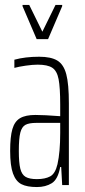

<svg xmlns="http://www.w3.org/2000/svg" viewBox="-20 -747 342 775"><path d="M21 -138Q21 -195 30 -226Q39 -257 61 -270Q83 -283 123 -283Q158 -283 223 -278V-324Q223 -394 216.5 -427.5Q210 -461 191 -473.5Q172 -486 132 -486Q112 -486 84 -482Q56 -478 38 -473V-506Q82 -518 138 -518Q186 -518 211.5 -502.5Q237 -487 247.5 -447.5Q258 -408 258 -330V0H231L227 -73H223Q214 -23 189 -7.5Q164 8 129 8Q89 8 66.5 -3.5Q44 -15 32.5 -46.5Q21 -78 21 -138ZM212 -84Q223 -133 223 -210V-251H127Q97 -251 82.5 -243Q68 -235 62 -211.5Q56 -188 56 -138Q56 -90 62 -66Q68 -42 83.5 -33Q99 -24 129 -24Q162 -24 182.5 -35Q203 -46 212 -84ZM128 -589 71 -722V-727H98L151 -619L204 -727H231V-722L174 -589Z"/></svg>

Font: Saira Ultra Condensed Thin
Style: Regular
Weight: 100
Width: 1
Designer: Hector Gatti with collaboration of the Omnibus-Type team
Foundry: Omnibus-Type
Version: Version 1.001; ttfautohint (v1.8)